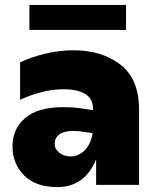

<svg xmlns="http://www.w3.org/2000/svg" viewBox="-20 -754 643 783"><path d="M372 -104Q325 9 214 9Q126 9 78.5 -38.5Q31 -86 31 -157Q31 -228 82.5 -272.5Q134 -317 239 -317Q282 -317 325 -310L359 -305V-311Q359 -390 237 -390Q195 -390 148.5 -378Q102 -366 62 -347V-500Q109 -522 166.5 -535.5Q224 -549 280 -549Q395 -549 471 -490.5Q547 -432 547 -308V0H372ZM269 -116Q300 -116 325 -140.5Q350 -165 358 -211L317 -217Q296 -220 279 -220Q240 -220 221.5 -205.5Q203 -191 203 -168Q203 -146 222 -131Q241 -116 269 -116ZM100 -734H494V-632H100Z"/></svg>

Font: Chess Sans ExtraBold
Style: Regular
Weight: 800
Designer: Wolf Bōese
Foundry: Wolf Bōese
Version: Version 7.223